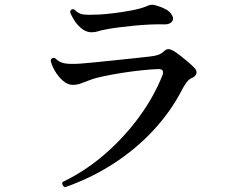

<svg xmlns="http://www.w3.org/2000/svg" viewBox="-20 -755 1040 803"><path d="M252 28Q245 25 242 18.5Q239 12 242 6Q336 -39 417 -109Q498 -179 560.5 -264Q623 -349 659 -439Q664 -453 660 -460Q656 -467 638 -466Q612 -465 573 -461Q534 -457 492.5 -450.5Q451 -444 415 -436.5Q379 -429 358 -421Q336 -412 318.5 -406Q301 -400 284 -400Q263 -400 243 -417.5Q223 -435 209 -459.5Q195 -484 192 -503Q194 -510 200 -512Q206 -514 211 -511Q228 -494 251 -490Q274 -486 317 -489Q335 -490 373 -494Q411 -498 456 -502.5Q501 -507 542.5 -511.5Q584 -516 610 -519Q648 -523 664 -539Q675 -550 684.5 -549.5Q694 -549 704 -543Q715 -537 732 -524Q749 -511 766 -496.5Q783 -482 793 -471Q804 -460 801.5 -448Q799 -436 783 -429Q770 -424 759.5 -409.5Q749 -395 741 -379Q694 -288 621 -209.5Q548 -131 454.5 -70.5Q361 -10 252 28ZM363 -620Q342 -620 323.5 -634Q305 -648 292 -668Q279 -688 273 -705Q278 -721 291 -715Q308 -697 329 -694.5Q350 -692 386 -694Q389 -694 391 -694Q414 -695 452.5 -699.5Q491 -704 530.5 -711.5Q570 -719 596 -730Q604 -734 612.5 -735Q621 -736 634 -732Q680 -718 694.5 -699Q709 -680 700.5 -666.5Q692 -653 669 -653Q643 -654 609 -652.5Q575 -651 539.5 -647.5Q504 -644 473 -640Q442 -636 423 -632Q401 -628 389.5 -624Q378 -620 363 -620Z"/></svg>

Font: Zen Old Mincho SemiBold
Style: Regular
Weight: 600
Version: Version 1.500